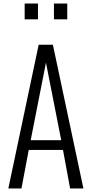

<svg xmlns="http://www.w3.org/2000/svg" viewBox="-20 -1062 517 1082"><path d="M27 0 198 -810H278L450 0H375L335 -217H142L101 0ZM153 -272H325L239 -709ZM284 -953V-1042H359V-953ZM119 -953V-1042H194V-953Z"/></svg>

Font: Oswald Light
Style: Regular
Weight: 300
Designer: Vernon Adams
Foundry: Vernon Adams
Version: Version 4.103;gftools[0.9.33.dev8+g029e19f]